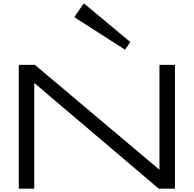

<svg xmlns="http://www.w3.org/2000/svg" viewBox="-20 -1143 1173 1163"><path d="M93.8 0V-750H191.4L944.8 -115.7H945.8V-750H1039.6V0H941.9L188.5 -639.6H187.5V0ZM737.8 -841.8 430.2 -1039.1 487.8 -1123 769 -888.7Z"/></svg>

Font: Michroma
Style: Regular
Weight: 400
Designer: Vernon Adams
Foundry: Vernon Adams
Version: Version 1.100; ttfautohint (v1.8.4.7-5d5b);gftools[0.9.29]